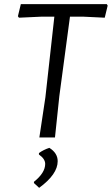

<svg xmlns="http://www.w3.org/2000/svg" viewBox="-20 -660 537 922"><path d="M497 -633 483 -575 379 -580H316L265 -199L244 0H169L198 -193L241 -580H180L71 -575L66 -582L80 -640H493ZM257 114Q257 177 168 242L143 219V213Q197 170 197 127Q197 103 167 82V75Q189 59 217 50Q257 75 257 114Z"/></svg>

Font: Alegreya Sans SC
Style: Italic
Weight: 400
Italic angle: -7°
Designer: Juan Pablo del Peral
Foundry: Huerta Tipografica
Version: Version 2.008; ttfautohint (v1.6)